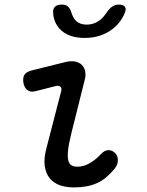

<svg xmlns="http://www.w3.org/2000/svg" viewBox="-20 -805 640 835"><path d="M133 -408Q113 -403 99.5 -413Q86 -423 82 -444Q78 -467 86.5 -480Q95 -493 119 -499L264 -535Q288 -541 306 -537.5Q324 -534 335 -523.5Q346 -513 350 -496.5Q354 -480 349 -460L290 -224Q279 -179 276 -151Q273 -123 277 -107.5Q281 -92 291 -86Q301 -80 316 -80Q344 -80 370.5 -95.5Q397 -111 418 -134Q435 -152 451 -152Q467 -152 479 -141Q492 -130 492.5 -109.5Q493 -89 479 -72Q461 -50 442 -34Q423 -18 401.5 -8.5Q380 1 355.5 5.5Q331 10 301 10Q267 10 240 0.5Q213 -9 196 -30Q179 -51 174.5 -83.5Q170 -116 182 -161L246 -408Q250 -422 242.5 -428Q235 -434 223 -431ZM211 -750Q210 -767 219.5 -776Q229 -785 248 -785Q259 -785 266.5 -782Q274 -779 278 -774Q286 -765 289.5 -753Q293 -741 299 -730Q316 -698 357 -698Q398 -698 428 -730Q437 -740 444.5 -751.5Q452 -763 462 -772Q470 -778 477.5 -781.5Q485 -785 497 -785Q516 -785 523 -776Q530 -767 523 -750Q507 -709 471 -680Q420 -640 348 -640Q276 -640 239 -680Q213 -709 211 -750Z"/></svg>

Font: Maple Mono NL
Style: Italic
Weight: 400
Italic angle: -10°
Monospace: yes
Designer: subframe7536
Version: Version 7.000